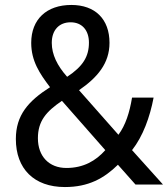

<svg xmlns="http://www.w3.org/2000/svg" viewBox="-20 -745 679 775"><path d="M268 -725C168 -725 106 -667 106 -572C106 -499 140 -448 182 -393C94 -337 44 -280 44 -184C44 -64 117 10 242 10C337 10 400 -25 456 -80L527 0H638L513 -139C557 -195 585 -272 600 -351H513C503 -291 487 -240 458 -201L299 -381C373 -432 422 -489 422 -572C422 -668 364 -725 268 -725ZM265 -655C311 -655 339 -623 339 -573C339 -517 315 -477 251 -435C211 -480 189 -525 189 -572C189 -625 220 -655 265 -655ZM230 -338 405 -139C367 -96 317 -67 248 -67C178 -67 133 -114 133 -187C133 -257 167 -295 230 -338Z"/></svg>

Font: Noto Sans Gujarati UI SemiCondensed
Style: Regular
Weight: 400
Width: 4
Designer: Jelle Bosma - Monotype Design Team, Universal Thirst
Foundry: Monotype Imaging Inc.
Version: Version 2.106